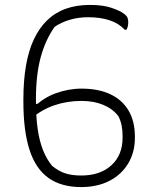

<svg xmlns="http://www.w3.org/2000/svg" viewBox="-20 -740 640 780"><path d="M345 -720Q399 -720 433.5 -708Q468 -696 481 -686Q495 -676 498 -668Q501 -660 501 -649Q501 -645 500.5 -641.5Q500 -638 499.5 -635Q499 -632 498 -629Q497 -626 496 -623.5Q495 -621 493 -619H487Q463 -645 425.5 -657.5Q388 -670 338 -670Q298 -670 263 -659.5Q228 -649 202 -631Q165 -579 145.5 -508Q126 -437 126 -337V-328Q126 -266 133 -216.5Q140 -167 155 -129.5Q170 -92 192 -66Q219 -44 246 -35.5Q273 -27 310 -27Q387 -27 432.5 -68.5Q478 -110 478 -181V-187Q478 -211 474 -230.5Q470 -250 461 -268Q438 -298 399.5 -314Q361 -330 311 -330Q252 -330 200 -312Q148 -294 107 -258L102 -318H152L111 -298Q152 -341 205 -360.5Q258 -380 311 -380Q380 -380 428.5 -357Q477 -334 502.5 -290.5Q528 -247 528 -185V-180Q528 -121 500.5 -75.5Q473 -30 424 -5Q375 20 310 20Q229 20 177 -17Q125 -54 100 -131Q75 -208 75 -327V-336Q75 -412 85.5 -473Q96 -534 117.5 -580Q139 -626 171.5 -657.5Q204 -689 247.5 -704.5Q291 -720 345 -720Z"/></svg>

Font: Recursive Monospace Casual Light
Style: Regular
Weight: 300
Version: Version 1.047